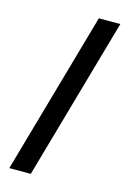

<svg xmlns="http://www.w3.org/2000/svg" viewBox="-132 -839 682 1010"><g transform="rotate(15 209.5 -333.5)"><path d="M25 108 276 -775H393L142 108Z"/></g></svg>

Font: DM Sans 11pt SemiBold
Style: Regular
Weight: 600
Version: Version 4.004;gftools[0.9.30]